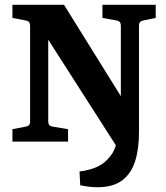

<svg xmlns="http://www.w3.org/2000/svg" viewBox="-20 -593 697 804"><path d="M388 191Q366 191 349.5 188.5Q333 186 316 183L313 125Q334 123 360 115.5Q386 108 406 95Q429 80 448.5 52Q468 24 476 -37L484 45L155 -469L182 -471V-84Q182 -66 199 -63L265 -52V0H32V-52L89 -63Q106 -66 106 -83V-486Q106 -504 89 -507L32 -518V-573H248L513 -147L486 -134V-486Q486 -504 469 -507L409 -518V-573H632V-518L579 -507Q562 -504 562 -486V-39Q562 30 546 81.5Q530 133 492 162Q454 191 388 191Z"/></svg>

Font: Yrsa
Style: Regular
Weight: 400
Designer: Anna Giedrys (Yrsa+Rasa design), David Brezina (Yrsa art-direction, Rasa art-direction, design)
Foundry: Rosetta Type Foundry
Version: Version 2.004